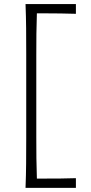

<svg xmlns="http://www.w3.org/2000/svg" viewBox="-20 -803 444 940"><path d="M105 116.7Q107.4 54.7 107.9 -2.4Q108.4 -59.6 108.4 -127V-539.1Q108.4 -606.9 107.9 -664.1Q107.4 -721.2 105 -783.2H351.6V-735.4Q316.4 -736.3 277.6 -737.1Q238.8 -737.8 185.1 -737.8H160.6Q158.7 -687.5 158.2 -638.2Q157.7 -588.9 157.7 -531.7V-134.3Q157.7 -77.1 158.2 -28.3Q158.7 20.5 160.6 71.3H189Q233.9 71.3 274.2 71Q314.5 70.8 351.6 69.3V116.7Z"/></svg>

Font: Pinar-DS2-FD Light
Style: Regular
Weight: 300
Designer: Amin Abedi
Version: Version 2.000